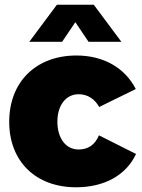

<svg xmlns="http://www.w3.org/2000/svg" viewBox="-20 -786 602 813"><path d="M221 -766 104 -609H243L299 -692L355 -609H494L377 -766ZM400 -333 555 -409C509 -499 418 -551 304 -551C132 -551 19 -439 19 -270C19 -103 131 7 302 7C422 7 514 -44 556 -134L399 -213C382 -172 352 -153 313 -153C259 -153 223 -200 223 -271C223 -340 259 -387 313 -387C351 -387 381 -367 400 -333Z"/></svg>

Font: Montserrat ExtraBold
Style: Regular
Weight: 800
Designer: Julieta Ulanovsky
Foundry: Julieta Ulanovsky
Version: Version 4.000